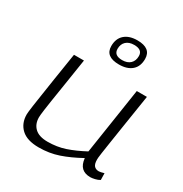

<svg xmlns="http://www.w3.org/2000/svg" viewBox="-181 -918 1018 1067"><g transform="rotate(30 328.0 -385.0)"><path d="M216 10Q141 10 104 -24.5Q67 -59 67 -116Q67 -123 68.5 -136Q70 -149 73.5 -174.5Q77 -200 84 -244.5Q91 -289 101.5 -359.5Q112 -430 129 -534H193Q177 -430 166 -361Q155 -292 148.5 -250Q142 -208 139 -185.5Q136 -163 135 -152.5Q134 -142 134 -136Q134 -93 161 -67.5Q188 -42 243 -42Q303 -42 355 -59.5Q407 -77 467 -109L532 -534H597Q578 -413 565.5 -333.5Q553 -254 546 -207.5Q539 -161 535.5 -138Q532 -115 531.5 -106.5Q531 -98 531 -94Q531 -66 541.5 -54Q552 -42 572 -42Q577 -42 586 -44Q595 -46 605 -49L606 -6Q593 2 575.5 6Q558 10 547 10Q512 10 492 -8.5Q472 -27 468 -67Q401 -30 342 -10Q283 10 216 10ZM372 -612Q284 -612 284 -680Q284 -728 313.5 -754Q343 -780 395 -780Q483 -780 483 -711Q483 -663 453.5 -637.5Q424 -612 372 -612ZM375 -642Q408 -642 426.5 -659.5Q445 -677 445 -708Q445 -749 392 -749Q359 -749 340.5 -731.5Q322 -714 322 -684Q322 -642 375 -642Z"/></g></svg>

Font: Georama Expanded Light
Style: Italic
Weight: 300
Width: 7
Italic angle: -9°
Designer: Jean-Baptiste Levee
Foundry: Production Type
Version: Version 1.000